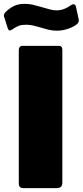

<svg xmlns="http://www.w3.org/2000/svg" viewBox="-46 -981 431 1001"><path d="M261 -742Q279 -742 279 -721V-29Q279 -13 271 -6.5Q263 0 246 0H79Q64 0 58 -6Q52 -12 52 -25V-719Q52 -730 57 -736Q62 -742 71 -742ZM250 -821Q230 -821 212 -825Q194 -829 168 -837Q164 -838 138.5 -845Q113 -852 88 -852Q67 -852 52 -846.5Q37 -841 17 -827Q9 -822 5 -822Q-2 -822 -6 -835L-23 -889Q-24 -891 -25 -894Q-26 -897 -26 -901Q-26 -909 -15 -920Q6 -940 28.5 -950.5Q51 -961 83 -961Q106 -961 127 -956Q148 -951 178 -942Q197 -936 215.5 -931.5Q234 -927 249 -927Q287 -927 326 -955Q331 -959 337 -959Q347 -959 350 -946L364 -881Q365 -878 365 -873Q365 -862 350 -851Q333 -839 306 -830Q279 -821 250 -821Z"/></svg>

Font: Libre Franklin Black
Style: Regular
Weight: 900
Designer: Pablo Impallari, Rodrigo Fuenzalida
Foundry: Impallari Type
Version: Version 1.002; ttfautohint (v1.5)